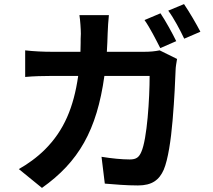

<svg xmlns="http://www.w3.org/2000/svg" viewBox="-20 -865 1040 938"><path d="M959 -710C941 -745 905 -807 879 -845L802 -813C830 -775 860 -718 880 -676L959 -710ZM841 -664C823 -701 789 -763 764 -800L686 -767C713 -729 742 -671 763 -630L841 -664ZM490 -494H711C711 -386 699 -185 670 -122C659 -97 646 -86 614 -86C575 -86 525 -91 476 -99L492 32C540 36 597 41 654 41C723 41 758 14 780 -36C801 -86 815 -180 823 -275L824 -287C832 -380 836 -473 838 -525C838 -536 842 -560 845 -577L760 -619C736 -614 711 -612 686 -612H502C504 -641 505 -672 506 -703C507 -727 509 -767 512 -791H368C372 -767 375 -722 375 -700C375 -692 374 -684 374 -675V-665V-655C374 -640 373 -626 373 -612H232C194 -612 145 -614 103 -619V-489C144 -493 194 -494 228 -494H362C340 -341 293 -228 200 -135C160 -95 113 -62 72 -39L185 53C364 -74 453 -228 490 -494Z"/></svg>

Font: Glow Sans TC Normal
Style: Bold
Weight: 700
Designer: Ryoko NISHIZUKA (kana, bopomofo & ideographs); Paul D. Hunt (Latin, Greek & Cyrillic); Sandoll Communications, Soo-young
Version: Version 0.93